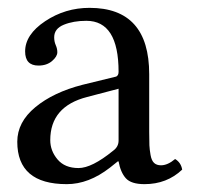

<svg xmlns="http://www.w3.org/2000/svg" viewBox="-20 -470 504 489"><path d="M282 -244 202 -223Q108 -199 108 -113Q108 -86 126.5 -64Q145 -42 180 -42Q214 -42 268 -86Q282 -96 282 -112ZM118 -375Q118 -364 122 -355Q126 -346 126 -337Q126 -326 112.5 -314.5Q99 -303 78 -303Q44 -303 44 -339Q44 -382 95 -416Q146 -450 208 -450Q360 -450 360 -281V-134Q360 -111 360.5 -100Q361 -89 363.5 -75Q366 -61 372.5 -55Q379 -49 390 -49Q407 -49 426 -65Q441 -56 444 -38Q405 -1 348 -1Q314 -1 300.5 -16Q287 -31 282 -59H280L260 -43Q206 -1 150 -1Q24 -1 24 -109Q24 -159 70 -197Q116 -235 190 -254L276 -275Q282 -278 282 -287Q282 -417 200 -417Q167 -417 142.5 -407Q118 -397 118 -375Z"/></svg>

Font: Ponomar Unicode TT
Style: Regular
Weight: 400
Designer: Vladislav V. Dorosh, Yuri A.W. Shardt, Nikita Simmons, Aleksandr Andreev
Foundry: Ponomar Project
Version: 1.1